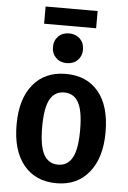

<svg xmlns="http://www.w3.org/2000/svg" viewBox="-60 -920 651 978"><g transform="rotate(5 266.0 -431.0)"><path d="M399 -789H133V-877H399ZM209.5 -729.5Q231 -751 265 -751Q299 -751 320.5 -729.5Q342 -708 342 -675Q342 -642 320.5 -620.5Q299 -599 265 -599Q231 -599 209.5 -620.5Q188 -642 188 -675Q188 -708 209.5 -729.5ZM493 -265Q493 -135 432.5 -60Q372 15 266 15Q159 15 98.5 -58.5Q38 -132 38 -265Q38 -396 98.5 -470Q159 -544 266 -544Q373 -544 433 -472Q493 -400 493 -265ZM169 -265Q169 -167 193 -123.5Q217 -80 266 -80Q315 -80 339 -124Q363 -168 363 -265Q363 -363 339 -406Q315 -449 266 -449Q217 -449 193 -405.5Q169 -362 169 -265Z"/></g></svg>

Font: Fira Sans Condensed Medium
Style: Regular
Weight: 500
Width: 3
Designer: Carrois Corporate & Edenspiekermann AG
Foundry: Carrois Corporate GbR & Edenspiekermann AG
Version: Version 4.203;PS 004.203;hotconv 1.0.88;makeotf.lib2.5.64775